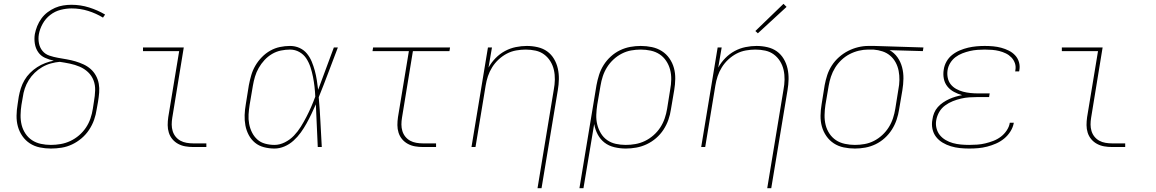

<svg xmlns="http://www.w3.org/2000/svg" viewBox="-20 -768 6040 1003"><path d="M246 8Q216 8 187.5 2Q159 -4 136 -19Q113 -34 97 -57Q81 -80 73.5 -107Q66 -134 66.5 -164Q67 -194 72 -223L78 -263Q82 -285 89 -307Q96 -329 108 -349.5Q120 -370 137 -387Q154 -404 174 -417Q194 -430 216.5 -438.5Q239 -447 261 -451Q237 -456 215 -466Q193 -476 179.5 -495.5Q166 -515 162 -540Q158 -565 162 -590Q166 -611 174.5 -632Q183 -653 196.5 -671.5Q210 -690 228.5 -704Q247 -718 267.5 -727Q288 -736 310 -739.5Q332 -743 353 -743Q401 -743 445.5 -729Q490 -715 529 -692L518 -676Q482 -698 440.5 -711Q399 -724 354 -724Q326 -724 296.5 -716.5Q267 -709 242.5 -690Q218 -671 203 -644Q188 -617 183 -589Q179 -565 183.5 -542Q188 -519 202 -502Q216 -485 238 -477.5Q260 -470 283 -466Q306 -462 329 -458Q352 -454 374 -447.5Q396 -441 416.5 -431.5Q437 -422 453.5 -407.5Q470 -393 481 -373Q492 -353 496 -330.5Q500 -308 498 -284Q496 -260 492 -236L485 -197Q481 -169 471.5 -142Q462 -115 445.5 -90Q429 -65 406 -45.5Q383 -26 356.5 -13.5Q330 -1 302 3.5Q274 8 246 8ZM246 -11Q271 -11 297 -15.5Q323 -20 347.5 -31.5Q372 -43 393 -61Q414 -79 429 -101.5Q444 -124 452.5 -149Q461 -174 465 -200L471 -239Q476 -267 477 -295.5Q478 -324 468.5 -348.5Q459 -373 440 -391Q421 -409 396.5 -419.5Q372 -430 345.5 -435.5Q319 -441 292 -445Q269 -443 245.5 -436.5Q222 -430 200.5 -417.5Q179 -405 161 -387.5Q143 -370 130 -349Q117 -328 109.5 -305.5Q102 -283 99 -260L92 -220Q88 -194 87.5 -167Q87 -140 93 -115.5Q99 -91 113 -70Q127 -49 147.5 -35.5Q168 -22 193.5 -16.5Q219 -11 246 -11Z M989 0Q968 0 948 -3.5Q928 -7 910.5 -16.5Q893 -26 880.5 -41Q868 -56 862 -75Q856 -94 856 -114.5Q856 -135 859 -156L916 -501H727V-520H940L880 -153Q877 -135 877 -117.5Q877 -100 882 -83.5Q887 -67 897.5 -54Q908 -41 922.5 -33Q937 -25 954.5 -22Q972 -19 989 -19H1058V0Z M1414 8Q1386 8 1359 1Q1332 -6 1312 -22.5Q1292 -39 1279.5 -62.5Q1267 -86 1262 -112.5Q1257 -139 1258 -167Q1259 -195 1264 -223L1280 -323Q1285 -349 1292.5 -375Q1300 -401 1314 -425Q1328 -449 1348 -469.5Q1368 -490 1392 -503.5Q1416 -517 1442.5 -522.5Q1469 -528 1495 -528Q1522 -528 1545 -517.5Q1568 -507 1583.5 -488Q1599 -469 1608.5 -446Q1618 -423 1624.5 -399Q1631 -375 1635 -349.5Q1639 -324 1642 -299Q1663 -354 1683 -409.5Q1703 -465 1724 -520H1745Q1720 -455 1695.5 -389.5Q1671 -324 1645 -260Q1651 -195 1654 -130Q1657 -65 1661 0H1640Q1637 -56 1635 -111.5Q1633 -167 1630 -223Q1619 -198 1607 -173Q1595 -148 1581.5 -123.5Q1568 -99 1551.5 -76Q1535 -53 1513.5 -33.5Q1492 -14 1466 -3Q1440 8 1414 8ZM1414 -11Q1441 -11 1468 -24.5Q1495 -38 1515.5 -59.5Q1536 -81 1551.5 -106Q1567 -131 1580.5 -157Q1594 -183 1605.5 -209.5Q1617 -236 1627 -263Q1626 -289 1623 -315Q1620 -341 1615 -366.5Q1610 -392 1602 -416.5Q1594 -441 1580.5 -462Q1567 -483 1544.5 -496Q1522 -509 1495 -509Q1472 -509 1447.5 -504Q1423 -499 1401 -486Q1379 -473 1361.5 -454Q1344 -435 1331.5 -413Q1319 -391 1312 -367.5Q1305 -344 1301 -320L1284 -220Q1280 -195 1278.5 -170Q1277 -145 1281.5 -121Q1286 -97 1296.5 -76Q1307 -55 1324 -39.5Q1341 -24 1365 -17.5Q1389 -11 1414 -11Z M2189 0Q2168 0 2148 -3.5Q2128 -7 2110.5 -16.5Q2093 -26 2080.5 -41Q2068 -56 2062 -75Q2056 -94 2056 -114.5Q2056 -135 2059 -156L2116 -501H1926L1929 -520H2331L2328 -501H2137L2080 -153Q2077 -135 2077 -117.5Q2077 -100 2082 -83.5Q2087 -67 2097.5 -54Q2108 -41 2122.5 -33Q2137 -25 2154.5 -22Q2172 -19 2189 -19H2258V0Z M2788 215 2873 -300Q2878 -326 2878.5 -352Q2879 -378 2873.5 -402.5Q2868 -427 2855 -448Q2842 -469 2822.5 -483.5Q2803 -498 2778 -503.5Q2753 -509 2726 -509Q2702 -509 2676.5 -504.5Q2651 -500 2628 -488Q2605 -476 2585 -457.5Q2565 -439 2551 -416.5Q2537 -394 2529 -370Q2521 -346 2517 -321L2464 0H2443L2529 -520H2550L2532 -415Q2547 -442 2569 -464.5Q2591 -487 2618 -501.5Q2645 -516 2674.5 -522Q2704 -528 2732 -528Q2761 -528 2789 -521.5Q2817 -515 2838.5 -499.5Q2860 -484 2874 -460.5Q2888 -437 2894 -410Q2900 -383 2899.5 -354.5Q2899 -326 2894 -297L2809 215Z M3007 215 3096 -323Q3101 -350 3109.5 -377Q3118 -404 3133.5 -428.5Q3149 -453 3171 -473Q3193 -493 3219 -505.5Q3245 -518 3272.5 -523Q3300 -528 3327 -528Q3357 -528 3385.5 -522Q3414 -516 3437.5 -501Q3461 -486 3477 -463Q3493 -440 3500.5 -413Q3508 -386 3507.5 -356Q3507 -326 3502 -297L3485 -197Q3481 -169 3471.5 -142Q3462 -115 3446 -90.5Q3430 -66 3407.5 -46.5Q3385 -27 3358.5 -14.5Q3332 -2 3304 3Q3276 8 3249 8Q3219 8 3189.5 1Q3160 -6 3138 -23Q3116 -40 3102.5 -65.5Q3089 -91 3084 -120L3028 215ZM3249 -11Q3274 -11 3299.5 -15.5Q3325 -20 3349 -31.5Q3373 -43 3394 -61.5Q3415 -80 3429.5 -102.5Q3444 -125 3452.5 -150Q3461 -175 3465 -200L3481 -300Q3486 -326 3486.5 -353Q3487 -380 3480.5 -404.5Q3474 -429 3460 -450Q3446 -471 3425.5 -484.5Q3405 -498 3379.5 -503.5Q3354 -509 3327 -509Q3302 -509 3277 -504.5Q3252 -500 3228.5 -488Q3205 -476 3185 -457.5Q3165 -439 3151 -416.5Q3137 -394 3129 -369.5Q3121 -345 3117 -320L3100 -221Q3096 -195 3095 -168.5Q3094 -142 3100 -117.5Q3106 -93 3119 -71.5Q3132 -50 3152 -36Q3172 -22 3197 -16.5Q3222 -11 3249 -11Z M3988 215 4073 -300Q4078 -326 4078.5 -352Q4079 -378 4073.5 -402.5Q4068 -427 4055 -448Q4042 -469 4022.5 -483.5Q4003 -498 3978 -503.5Q3953 -509 3926 -509Q3902 -509 3876.5 -504.5Q3851 -500 3828 -488Q3805 -476 3785 -457.5Q3765 -439 3751 -416.5Q3737 -394 3729 -370Q3721 -346 3717 -321L3664 0H3643L3729 -520H3750L3732 -415Q3747 -442 3769 -464.5Q3791 -487 3818 -501.5Q3845 -516 3874.5 -522Q3904 -528 3932 -528Q3961 -528 3989 -521.5Q4017 -515 4038.5 -499.5Q4060 -484 4074 -460.5Q4088 -437 4094 -410Q4100 -383 4099.5 -354.5Q4099 -326 4094 -297L4009 215ZM3939 -594 3926 -606 4073 -748 4089 -732Z M4446 8Q4416 8 4387.5 2Q4359 -4 4336 -19Q4313 -34 4297 -57Q4281 -80 4273.5 -107Q4266 -134 4266.5 -164Q4267 -194 4272 -223L4288 -323Q4293 -350 4301.5 -376Q4310 -402 4325.5 -426Q4341 -450 4363 -469.5Q4385 -489 4410.5 -502Q4436 -515 4463 -521.5Q4490 -528 4516 -528Q4520 -528 4523.5 -528Q4527 -528 4531 -528Q4535 -528 4539.5 -528Q4544 -528 4548 -528L4804 -520L4801 -501L4627 -506Q4652 -492 4668.5 -468.5Q4685 -445 4692.5 -416.5Q4700 -388 4699.5 -357.5Q4699 -327 4694 -297L4677 -197Q4673 -170 4664 -143Q4655 -116 4639.5 -91.5Q4624 -67 4602 -47Q4580 -27 4554 -14.5Q4528 -2 4500.5 3Q4473 8 4446 8ZM4446 -11Q4471 -11 4496.5 -15.5Q4522 -20 4545.5 -32Q4569 -44 4589 -62.5Q4609 -81 4623 -103.5Q4637 -126 4645 -150.5Q4653 -175 4657 -200L4673 -300Q4678 -325 4678.5 -349.5Q4679 -374 4674.5 -397.5Q4670 -421 4659 -441.5Q4648 -462 4630.5 -477Q4613 -492 4590.5 -499.5Q4568 -507 4543 -509H4528Q4525 -509 4521.5 -509Q4518 -509 4515 -509Q4491 -509 4466 -503Q4441 -497 4418 -485Q4395 -473 4375.5 -454.5Q4356 -436 4342.5 -414Q4329 -392 4321 -368Q4313 -344 4309 -320L4292 -220Q4288 -194 4287.5 -167Q4287 -140 4293 -115.5Q4299 -91 4313 -70Q4327 -49 4347.5 -35.5Q4368 -22 4394 -16.5Q4420 -11 4446 -11Z M5043 8Q5018 8 4994 5.5Q4970 3 4947 -4Q4924 -11 4904 -23Q4884 -35 4870 -53Q4856 -71 4851 -95Q4846 -119 4851 -144Q4853 -161 4860 -178Q4867 -195 4879 -208.5Q4891 -222 4906.5 -232.5Q4922 -243 4938.5 -250.5Q4955 -258 4972 -263Q4989 -268 5006 -271Q4984 -277 4963.5 -288Q4943 -299 4929 -316.5Q4915 -334 4910.5 -357Q4906 -380 4910 -404Q4913 -426 4924.5 -446.5Q4936 -467 4954.5 -481.5Q4973 -496 4994.5 -505Q5016 -514 5037.5 -519Q5059 -524 5081 -526Q5103 -528 5124 -528Q5147 -528 5168.5 -526Q5190 -524 5210.5 -518.5Q5231 -513 5250 -503.5Q5269 -494 5283 -479Q5297 -464 5303 -443.5Q5309 -423 5305 -401Q5305 -400 5304.5 -398.5Q5304 -397 5304 -395H5283Q5284 -396 5284 -397.5Q5284 -399 5284 -400Q5288 -420 5282 -437.5Q5276 -455 5263.5 -468Q5251 -481 5234.5 -489Q5218 -497 5200 -501.5Q5182 -506 5163 -507.5Q5144 -509 5124 -509Q5105 -509 5085.5 -507.5Q5066 -506 5046.5 -501.5Q5027 -497 5007.5 -489.5Q4988 -482 4971.5 -469.5Q4955 -457 4944 -439Q4933 -421 4930 -401Q4927 -381 4931 -361.5Q4935 -342 4946.5 -327.5Q4958 -313 4975 -303.5Q4992 -294 5011 -289Q5030 -284 5050 -282Q5070 -280 5090 -280H5150L5147 -261H5087Q5065 -261 5043.5 -259.5Q5022 -258 5000.5 -253Q4979 -248 4957.5 -239.5Q4936 -231 4917 -217Q4898 -203 4886.5 -183Q4875 -163 4871 -141Q4867 -120 4872 -99Q4877 -78 4889.5 -62.5Q4902 -47 4920 -36.5Q4938 -26 4958 -20.5Q4978 -15 4999.5 -13Q5021 -11 5043 -11Q5064 -11 5085 -12.5Q5106 -14 5127 -19Q5148 -24 5169 -32Q5190 -40 5208 -53.5Q5226 -67 5239 -86.5Q5252 -106 5255 -126Q5255 -127 5255 -127Q5255 -127 5255 -127H5276Q5276 -127 5276 -126.5Q5276 -126 5276 -126Q5272 -103 5258.5 -81.5Q5245 -60 5225.5 -44Q5206 -28 5183 -18Q5160 -8 5136.5 -2Q5113 4 5090 6Q5067 8 5043 8Z M5789 0Q5768 0 5748 -3.5Q5728 -7 5710.5 -16.5Q5693 -26 5680.5 -41Q5668 -56 5662 -75Q5656 -94 5656 -114.5Q5656 -135 5659 -156L5716 -501H5527V-520H5740L5680 -153Q5677 -135 5677 -117.5Q5677 -100 5682 -83.5Q5687 -67 5697.5 -54Q5708 -41 5722.5 -33Q5737 -25 5754.5 -22Q5772 -19 5789 -19H5858V0Z"/></svg>

Font: Iosevka SS04 Th Ex Obl
Style: Regular
Weight: 100
Width: 7
Italic angle: -9°
Monospace: yes
Designer: Belleve Invis
Foundry: Belleve Invis
Version: Version 19.0.0; ttfautohint (v1.8.4)